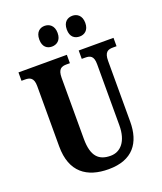

<svg xmlns="http://www.w3.org/2000/svg" viewBox="-166 -1026 961 1141"><g transform="rotate(-20 314.5 -455.5)"><path d="M430 -790C458 -790 488 -807 488 -855C488 -903 458 -921 430 -921C399 -921 371 -903 371 -855C371 -807 399 -790 430 -790ZM254 -790C283 -790 313 -807 313 -855C313 -903 283 -921 254 -921C225 -921 197 -903 197 -855C197 -807 225 -790 254 -790ZM322 10C475 10 538 -79 538 -212V-596C538 -653 561 -661 593 -661H615V-714H395V-661H416C448 -661 470 -653 470 -600V-214C470 -112 423 -61 360 -61C287 -61 244 -98 244 -210V-596C244 -653 268 -661 299 -661H320V-714H14V-661H36C66 -661 91 -653 91 -600V-218C91 -54 186 10 322 10Z"/></g></svg>

Font: Noto Serif Sinhala ExtraCondensed ExtraBold
Style: Regular
Weight: 800
Width: 2
Designer: Jelle Bosma - Monotype Design Team
Foundry: Monotype Imaging Inc.
Version: Version 2.007